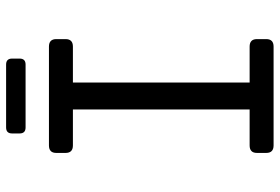

<svg xmlns="http://www.w3.org/2000/svg" viewBox="-163 -749 912 626"><g transform="rotate(-90 293.0 -436.0)"><path d="M190.4 -872.1H395.5Q415 -872.1 415 -852.5V-828.1Q415 -808.6 395.5 -808.6H190.4Q170.9 -808.6 170.9 -828.1V-852.5Q170.9 -872.1 190.4 -872.1ZM131.8 0Q107.4 0 107.4 -23.9V-54.2Q107.4 -78.1 131.8 -78.1H249V-654.3H131.8Q107.4 -654.3 107.4 -678.2V-708.5Q107.4 -732.4 131.8 -732.4H454.1Q478.5 -732.4 478.5 -708.5V-678.2Q478.5 -654.3 454.1 -654.3H336.9V-78.1H454.1Q478.5 -78.1 478.5 -54.2V-23.9Q478.5 0 454.1 0Z"/></g></svg>

Font: Simply Mono
Style: Book
Weight: 400
Designer: Wojciech Kalinowski "wmk69" (wmk69@o2.pl)
Foundry: Wojciech Kalinowski "wmk69" (wmk69@o2.pl)
Version: Version 1.0.0